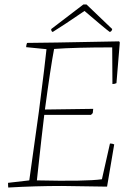

<svg xmlns="http://www.w3.org/2000/svg" viewBox="-20 -832 587 859"><path d="M471 -689Q450 -704 358 -783Q266 -720 219 -691L216 -689Q209 -691 209 -702L353 -812H367L482 -702Q480 -691 471 -689ZM17 7Q16 2 16 -14L111 -25Q116 -58 154 -333Q183 -559 188 -612L97 -621Q97 -630 101 -640Q166 -640 513 -647L516 -642L501 -460Q493 -456 483 -456L482 -620Q316 -620 222 -613Q206 -529 181 -342L397 -345L395 -326L387 -318Q363 -318 320 -318Q277 -318 242.5 -318Q208 -318 178 -318Q169 -247 145 -25Q364 -20 436 -30L472 -190Q483 -190 491 -186L459 3Q261 0 257 0Q137 0 17 7Z"/></svg>

Font: Albura ExtraLight
Style: Italic
Weight: 156
Italic angle: -7°
Designer: Mercedes Jáuregui
Foundry: Omnibus-Type Team
Version: Version 1.000